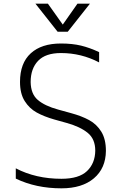

<svg xmlns="http://www.w3.org/2000/svg" viewBox="-20 -1009 669 1046"><path d="M66 0ZM66 -36V-92Q175 -35 315 -35Q410 -35 454 -77Q498 -119 499 -188Q499 -252 457.5 -285.5Q416 -319 344 -339L276 -358Q220 -374 180 -396Q140 -418 114.5 -458.5Q89 -499 89 -563Q89 -665 147.5 -718.5Q206 -772 312 -772Q374 -772 421.5 -760.5Q469 -749 520 -725V-669Q423 -720 312 -720Q228 -720 187.5 -677.5Q147 -635 147 -562Q148 -497 186 -464.5Q224 -432 297 -412L366 -393Q425 -377 466 -354.5Q507 -332 532 -291.5Q557 -251 557 -187Q556 -92 491.5 -37.5Q427 17 315 17Q176 17 66 -36ZM470 -989 349 -836H294L173 -989H241L322 -875L402 -989Z"/></svg>

Font: Biryani ExtraLight
Style: Regular
Weight: 275
Designer: Dan Reynolds and Mathieu Reguer
Foundry: Dan Reynolds and Mathieu Reguer
Version: Version 1.004; ttfautohint (v1.1) -l 5 -r 5 -G 72 -x 0 -D la